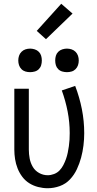

<svg xmlns="http://www.w3.org/2000/svg" viewBox="-20 -991 515 1019"><path d="M233 8Q208 8 182.5 1.5Q157 -5 135.5 -18.5Q114 -32 98.5 -52.5Q83 -73 73.5 -97Q64 -121 60 -146.5Q56 -172 56 -197V-520H133V-197Q133 -173 137.5 -149.5Q142 -126 154 -105.5Q166 -85 187.5 -73Q209 -61 233 -61Q250 -61 267 -67.5Q284 -74 296 -86.5Q308 -99 316 -114.5Q324 -130 330 -146.5Q336 -163 339.5 -180.5Q343 -198 345.5 -215Q348 -232 349 -249.5Q350 -267 350 -285Q350 -342 339 -399Q328 -456 308 -511L379 -535Q402 -475 414.5 -412Q427 -349 427 -284Q427 -252 423 -219Q419 -186 410.5 -154.5Q402 -123 388 -93Q374 -63 351.5 -39Q329 -15 297.5 -3.5Q266 8 233 8ZM335 -608Q323 -608 310.5 -611.5Q298 -615 289 -624Q280 -633 276.5 -645Q273 -657 273 -670Q273 -683 276.5 -695Q280 -707 289 -716Q298 -725 310.5 -729Q323 -733 335 -733Q348 -733 360 -729Q372 -725 381 -716Q390 -707 394 -695Q398 -683 398 -670Q398 -657 394 -645Q390 -633 381 -624Q372 -615 360 -611.5Q348 -608 335 -608ZM140 -608Q127 -608 115 -611.5Q103 -615 94 -624Q85 -633 81 -645Q77 -657 77 -670Q77 -683 81 -695Q85 -707 94 -716Q103 -725 115 -729Q127 -733 140 -733Q152 -733 164.5 -729Q177 -725 186 -716Q195 -707 198.5 -695Q202 -683 202 -670Q202 -657 198.5 -645Q195 -633 186 -624Q177 -615 164.5 -611.5Q152 -608 140 -608ZM224 -783 175 -827 305 -971 365 -919Z"/></svg>

Font: Iosevka QP
Style: Regular
Weight: 400
Designer: Belleve Invis
Foundry: Belleve Invis
Version: Version 20.0.0; ttfautohint (v1.8.4)